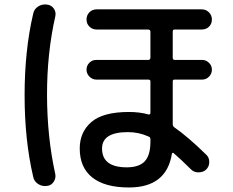

<svg xmlns="http://www.w3.org/2000/svg" viewBox="-20 -785 1040 857"><path d="M550.8 -195.3Q435.5 -195.3 435.5 -122.1Q435.5 -38.1 545.9 -38.1Q600.6 -38.1 626 -64.9Q651.4 -91.8 651.4 -152.3V-164.1Q651.4 -172.9 642.6 -175.8Q599.6 -195.3 550.8 -195.3ZM555.7 51.8Q448.2 51.8 392.1 7.3Q335.9 -37.1 335.9 -122.1Q335.9 -195.3 387.7 -240.2Q439.5 -285.2 555.7 -285.2Q603.5 -285.2 641.6 -274.4Q650.4 -272.5 651.4 -280.3V-421.9Q651.4 -429.7 641.6 -429.7H410.2Q392.6 -429.7 379.4 -442.9Q366.2 -456.1 366.2 -474.1Q366.2 -492.2 378.9 -504.9Q391.6 -517.6 410.2 -517.6H641.6Q650.4 -517.6 651.4 -526.4V-643.6Q651.4 -652.3 641.6 -653.3H411.1Q392.6 -653.3 379.4 -666Q366.2 -678.7 366.2 -697.8Q366.2 -716.8 378.9 -730Q391.6 -743.2 411.1 -743.2H880.9Q899.4 -743.2 912.6 -730Q925.8 -716.8 925.8 -697.8Q925.8 -678.7 913.1 -666Q900.4 -653.3 880.9 -653.3H758.8Q751 -653.3 751 -643.6V-526.4Q751 -518.6 758.8 -517.6H881.8Q899.4 -517.6 912.6 -504.9Q925.8 -492.2 925.8 -474.1Q925.8 -456.1 913.1 -442.9Q900.4 -429.7 881.8 -429.7H758.8Q751 -429.7 751 -421.9V-230.5Q751 -222.7 757.8 -216.8Q817.4 -175.8 900.4 -94.7Q914.1 -82 914.1 -62Q914.1 -42 900.4 -28.3Q886.7 -15.6 865.7 -15.6Q844.7 -15.6 831.1 -30.3Q786.1 -75.2 754.9 -101.6Q749 -105.5 747.1 -97.7Q722.7 51.8 555.7 51.8ZM189.5 44.9Q168 47.9 149.9 36.1Q131.8 24.4 127.9 2.9Q89.8 -160.2 89.8 -359.9Q89.8 -559.6 127.9 -722.7Q131.8 -744.1 149.9 -755.9Q168 -767.6 189.5 -764.6Q209 -762.7 220.2 -746.6Q231.4 -730.5 226.6 -710.9Q189.5 -546.9 189.9 -359.9Q190.4 -172.9 226.6 -8.8Q230.5 9.8 219.7 26.4Q209 43 189.5 44.9Z"/></svg>

Font: Rounded Mgen+ 1m medium
Style: Regular
Weight: 500
Designer: [Source Han Sans]
Ryoko NISHIZUKA  (kana & ideographs); Paul D. Hunt (Latin, Greek & Cyrillic); Wenlong ZHANG  (bopomofo
Version: Version 1.059.20150602